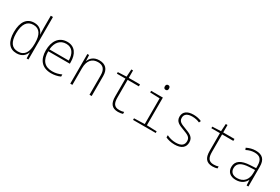

<svg xmlns="http://www.w3.org/2000/svg" viewBox="82 -1862 4340 2973"><g transform="rotate(30 2252.0 -375.0)"><path d="M261 10C358 10 408 -41 433 -104H435L439 0H471V-760H432V-537C432 -501 433 -462 435 -425H433C412 -486 361 -539 268 -539C137 -539 63 -440 63 -257C63 -84 131 10 261 10ZM267 -25C156 -25 103 -103 103 -256C103 -422 163 -504 272 -504C383 -504 433 -419 433 -274V-254C433 -111 385 -25 267 -25Z M879 10C936 10 992 -1 1042 -24V-62C988 -38 940 -25 880 -25C739 -25 674 -108 673 -264H1059V-294C1059 -433 997 -539 859 -539C708 -539 633 -419 633 -259C633 -99 709 10 879 10ZM1020 -298H674C685 -433 757 -504 859 -504C968 -504 1020 -421 1020 -298Z M1219 0H1257V-298C1257 -437 1324 -504 1427 -504C1514 -504 1563 -457 1563 -348V0H1602V-356C1602 -481 1538 -539 1432 -539C1333 -539 1280 -486 1257 -425H1255L1250 -530H1219Z M2076 10C2112 10 2137 4 2161 -3V-38C2138 -30 2110 -25 2078 -25C1986 -25 1959 -79 1959 -181V-495H2160V-530H1959V-663H1928L1920 -530L1767 -523V-495H1920V-175C1920 -55 1963 10 2076 10Z M2546 -655C2574 -655 2582 -674 2582 -697C2582 -721 2572 -740 2546 -740C2518 -740 2508 -721 2508 -697C2508 -672 2519 -655 2546 -655ZM2342 0H2747V-29L2569 -35V-530H2359V-501L2531 -495V-35L2342 -29Z M3086 10C3211 10 3271 -44 3271 -134C3271 -228 3203 -254 3111 -289C3029 -320 2978 -337 2978 -406C2978 -472 3027 -504 3114 -504C3161 -504 3208 -494 3245 -476L3260 -509C3218 -528 3170 -539 3115 -539C3002 -539 2939 -490 2939 -405C2939 -313 3010 -289 3093 -257C3178 -225 3232 -206 3232 -133C3232 -66 3191 -25 3087 -25C3028 -25 2974 -40 2926 -64V-24C2963 -6 3021 10 3086 10Z M3765 10C3801 10 3826 4 3850 -3V-38C3827 -30 3799 -25 3767 -25C3675 -25 3648 -79 3648 -181V-495H3849V-530H3648V-663H3617L3609 -530L3456 -523V-495H3609V-175C3609 -55 3652 10 3765 10Z M4181 10C4278 10 4335 -36 4365 -96H4367L4372 0H4404V-354C4404 -483 4345 -539 4228 -539C4170 -539 4117 -524 4067 -499L4081 -466C4132 -493 4179 -504 4226 -504C4320 -504 4366 -462 4366 -346V-306L4258 -300C4112 -292 4023 -243 4023 -132C4023 -46 4079 10 4181 10ZM4185 -24C4106 -24 4062 -64 4062 -133C4062 -224 4139 -262 4265 -268L4366 -273V-219C4366 -102 4302 -24 4185 -24Z"/></g></svg>

Font: Noto Sans Mono SemiCondensed ExtraLight
Style: Regular
Weight: 200
Width: 4
Designer: Monotype Design Team
Foundry: Monotype Imaging Inc.
Version: Version 2.014